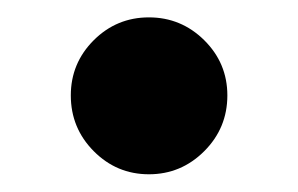

<svg xmlns="http://www.w3.org/2000/svg" viewBox="-20 -185 343 221"><path d="M61.5 -75.2Q61.5 -112.3 87.9 -138.7Q114.3 -165 151.4 -165Q188.5 -165 215.1 -138.7Q241.7 -112.3 241.7 -75.2Q241.7 -37.6 215.1 -11Q188.5 15.6 151.4 15.6Q114.3 15.6 87.9 -11Q61.5 -37.6 61.5 -75.2Z"/></svg>

Font: Epilogue ExtraBold
Style: Regular
Weight: 800
Designer: Tyler Finck
Foundry: Etcetera Type Co
Version: Version 2.112